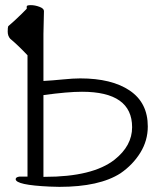

<svg xmlns="http://www.w3.org/2000/svg" viewBox="-20 -720 644 747"><path d="M211 7 174 6Q41 0 41 -23Q41 -31 56 -33H87V-505Q48 -546 20 -569Q10 -580 10 -597Q10 -614 12 -618L38 -641Q68 -669 84 -686V-695Q84 -700 100 -700Q116 -700 133.5 -693.5Q151 -687 151 -677L149 -588V-405Q185 -407 225 -411Q265 -415 292 -415Q415 -415 485 -367.5Q555 -320 555 -228Q555 -173 526 -126Q497 -79 449 -46Q367 7 211 7ZM56 -33ZM149 -32H154Q341 -32 426 -99Q494 -153 494 -225Q494 -363 299 -363Q243 -363 149 -350Z"/></svg>

Font: LXGW WenKai TC Light
Style: Regular
Weight: 300
Designer: LXGW / Fontworks Inc.
Foundry: LXGW / Fontworks Inc.
Version: Version 1.330